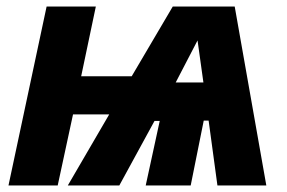

<svg xmlns="http://www.w3.org/2000/svg" viewBox="-20 -569 881 589"><path d="M6 0H157L204 -218H315L188 0H346L454 -198H470L427 0H565L605 -199H620L647 0H797L700 -549H510L384 -335H229L274 -549H123ZM519 -316 586 -445 604 -316Z"/></svg>

Font: Noto Sans SemiCondensed ExtraBold
Style: Italic
Weight: 800
Width: 4
Italic angle: -12°
Designer: Monotype Design Team
Foundry: Monotype Imaging Inc.
Version: Version 2.013